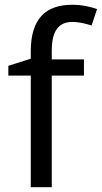

<svg xmlns="http://www.w3.org/2000/svg" viewBox="-20 -785 427 805"><path d="M332 -468V-536H197V-571C197 -655 225 -693 284 -693C313 -693 342 -685 364 -678L387 -747C361 -756 325 -765 283 -765C173 -765 109 -708 109 -570V-539L15 -509V-468H109V0H197V-468Z"/></svg>

Font: Noto Sans Gujarati UI
Style: Regular
Weight: 400
Designer: Jelle Bosma - Monotype Design Team, Universal Thirst
Foundry: Monotype Imaging Inc.
Version: Version 2.106